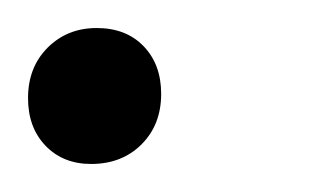

<svg xmlns="http://www.w3.org/2000/svg" viewBox="-39 -111 238 137"><path d="M-19 -41Q-19 -63 -5 -77Q9 -91 30 -91Q51 -91 63.5 -78Q76 -65 76 -44Q76 -22 62 -8Q48 6 26 6Q6 6 -6.5 -7Q-19 -20 -19 -41Z"/></svg>

Font: Nyght Serif Light Italic
Style: Regular
Weight: 300
Italic angle: -16°
Designer: Maksym Kobuzan
Version: Version 0.410